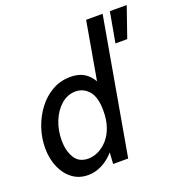

<svg xmlns="http://www.w3.org/2000/svg" viewBox="-135 -868 943 995"><g transform="rotate(-20 336.0 -370.0)"><path d="M184 10Q135 10 98.5 -17Q62 -44 41.5 -91Q21 -138 21 -197Q21 -254 39.5 -308Q58 -362 91 -405.5Q124 -449 169.5 -474.5Q215 -500 269 -500Q304 -500 329 -489.5Q354 -479 373 -457.5Q392 -436 407 -403L386 -396L448 -750H539L407 0H324L328 -62Q297 -27 260 -8.5Q223 10 184 10ZM214 -70Q242 -70 270 -83.5Q298 -97 321 -123Q344 -149 357.5 -187.5Q371 -226 371 -277Q371 -352 341.5 -386Q312 -420 269 -420Q225 -420 190 -390Q155 -360 135 -311Q115 -262 115 -205Q115 -149 138.5 -109.5Q162 -70 214 -70ZM549 -583 579 -750H672L614 -583Z"/></g></svg>

Font: Cabin VF Beta
Style: Italic
Weight: 400
Italic angle: -7°
Designer: Pablo Impallari
Foundry: Pablo Impallari. http://www.impallari.com Igino Marini. http://www.ikern.com
Version: Version 2.300